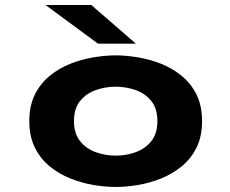

<svg xmlns="http://www.w3.org/2000/svg" viewBox="-20 -732 915 763"><path d="M440 11Q399 11 352.2 3.2Q305.5 -4.5 260.2 -22.5Q215 -40.5 178 -70.5Q141 -100.5 118.8 -145Q96.5 -189.5 96.5 -251Q96.5 -312 118.8 -356.5Q141 -401 178 -431Q215 -461 260 -478.8Q305 -496.5 352 -504.2Q399 -512 440 -512Q481 -512 527.8 -504.2Q574.5 -496.5 619.5 -478.8Q664.5 -461 701.5 -431Q738.5 -401 760.8 -356.5Q783 -312 783 -251Q783 -189.5 760.8 -145Q738.5 -100.5 701.5 -70.5Q664.5 -40.5 619.5 -22.5Q574.5 -4.5 527.8 3.2Q481 11 440 11ZM440 -113.5Q480.5 -113.5 518.5 -127Q556.5 -140.5 581 -170.8Q605.5 -201 605.5 -251Q605.5 -301 581 -331Q556.5 -361 518.5 -374.2Q480.5 -387.5 440 -387.5Q399.5 -387.5 361.2 -374.2Q323 -361 298.5 -331Q274 -301 274 -251Q274 -201 298.5 -170.8Q323 -140.5 361.2 -127Q399.5 -113.5 440 -113.5ZM369.5 -558.5 161 -712H343L520 -558.5Z"/></svg>

Font: Trispace SemiExpanded
Style: Bold
Weight: 700
Width: 6
Designer: Tyler Finck
Foundry: Etcetera Type Company
Version: Version 1.210; ttfautohint (v1.8.3)